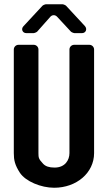

<svg xmlns="http://www.w3.org/2000/svg" viewBox="-20 -878 508 904"><path d="M423 -157V-645C423 -657 413 -667 401 -667H329C317 -667 307 -657 307 -645V-157C307 -125 287 -89 237 -89C211 -89 194 -95 183 -107C162 -129 161 -136 161 -157V-645C161 -657 151 -667 139 -667H67C55 -667 45 -657 45 -645V-157C45 -124 50 -101 74 -64C101 -24 173 6 235 6C340 6 423 -64 423 -157ZM249 -799 314 -729C317 -726 327 -722 331 -722H366C384 -722 392 -741 380 -755L291 -851C288 -854 278 -858 274 -858H197C193 -858 183 -854 180 -851L90 -754C78 -741 86 -722 104 -722H138C142 -722 152 -726 155 -729L217 -799C226 -809 240 -809 249 -799Z"/></svg>

Font: DIN Rundschrift
Style: Breit
Weight: 400
Width: 7
Version: Version 1.027